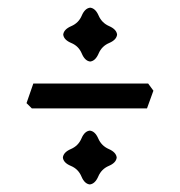

<svg xmlns="http://www.w3.org/2000/svg" viewBox="-20 -558 467 498"><path d="M213.9 -398.4Q200.2 -399.9 192.1 -419.2Q184.1 -438.5 164.8 -446.5Q145.5 -454.6 144 -468.3Q145.5 -481.9 164.8 -490.2Q184.1 -498.5 192.1 -517.6Q200.2 -536.6 213.9 -538.1Q227.5 -536.6 235.8 -517.6Q244.1 -498.5 263.2 -490.2Q282.2 -481.9 283.7 -468.3Q282.2 -454.6 263.2 -446.5Q244.1 -438.5 235.8 -419.2Q227.5 -399.9 213.9 -398.4ZM212.9 -79.6Q199.2 -81.1 191.2 -100.3Q183.1 -119.6 163.8 -127.7Q144.5 -135.7 143.1 -149.4Q144.5 -163.1 163.8 -171.4Q183.1 -179.7 191.2 -198.7Q199.2 -217.8 212.9 -219.2Q226.6 -217.8 234.9 -198.7Q243.2 -179.7 262.2 -171.4Q281.2 -163.1 282.7 -149.4Q281.2 -135.7 262.2 -127.7Q243.2 -119.6 234.9 -100.3Q226.6 -81.1 212.9 -79.6ZM361.3 -276.9H62.5L48.8 -290.5L66.4 -341.3H364.3L377.9 -322.8Z"/></svg>

Font: Almanac
Style: Regular
Weight: 400
Designer: Eden's Almanac
Version: Version 3.501;March 28, 2021;FontCreator 13.0.0.2683 64-bit